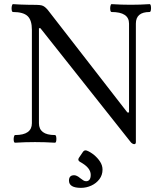

<svg xmlns="http://www.w3.org/2000/svg" viewBox="-20 -686 771 927"><path d="M628 10Q624 10 619 7Q614 4 611 0L175 -550H168V-91Q168 -63 187 -48.5Q206 -34 245 -34Q250 -34 251.5 -24.5Q253 -15 251.5 -6Q250 3 245 3Q197 0 149 0Q101 0 53 3Q48 3 46.5 -6Q45 -15 47 -24.5Q49 -34 53 -34Q94 -34 114 -48.5Q134 -63 134 -91V-542Q134 -589 113 -608.5Q92 -628 43 -628Q38 -628 36.5 -637.5Q35 -647 37 -656.5Q39 -666 43 -666Q61 -665 79 -664Q97 -663 115 -663Q141 -663 157 -662.5Q173 -662 181 -660Q189 -658 196 -652.5Q203 -647 210 -639L595 -143H603V-572Q603 -628 519 -628Q514 -628 512.5 -637.5Q511 -647 513 -656.5Q515 -666 519 -666Q566 -663 611 -663Q657 -663 702 -666Q707 -666 708.5 -656.5Q710 -647 708.5 -637.5Q707 -628 702 -628Q636 -628 636 -572V0Q636 10 628 10ZM371 221Q313 221 313 186Q313 160 338 160Q344 160 351.5 163.5Q359 167 367 174Q376 181 382.5 185Q389 189 396 189Q406 189 412 181.5Q418 174 418 158Q418 141 405.5 125.5Q393 110 367 96Q353 88 361 76L380 48Q387 37 399 41Q417 48 434.5 62.5Q452 77 463.5 95Q475 113 475 133Q475 159 460 179Q445 199 421 210Q397 221 371 221Z"/></svg>

Font: Junicode VF
Style: Regular
Weight: 400
Designer: Peter S. Baker
Version: Version 2.213